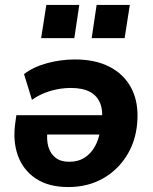

<svg xmlns="http://www.w3.org/2000/svg" viewBox="-20 -744 619 775"><path d="M256 11Q175 11 123.5 -24Q72 -59 51.5 -118Q31 -177 42 -250L46 -279H414L402 -201H153L172 -217Q167 -181 175 -152.5Q183 -124 204 -107.5Q225 -91 259 -91Q296 -91 322 -108Q348 -125 363.5 -153.5Q379 -182 384 -216L390 -250Q397 -294 385 -325.5Q373 -357 343.5 -373Q314 -389 266 -389Q223 -389 182 -376.5Q141 -364 109 -341L77 -445Q115 -474 170 -489Q225 -504 283 -504Q364 -504 421 -475Q478 -446 507.5 -393Q537 -340 535 -269Q533 -187 496.5 -124Q460 -61 398 -25Q336 11 256 11ZM350 -590 370 -724H504L483 -590ZM146 -590 167 -724H300L280 -590Z"/></svg>

Font: Nunito Sans 11pt ExtraBold
Style: Italic
Weight: 800
Italic angle: -9°
Version: Version 3.101;gftools[0.9.27]